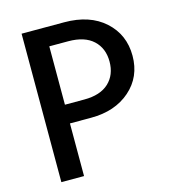

<svg xmlns="http://www.w3.org/2000/svg" viewBox="-102 -758 755 842"><g transform="rotate(-15 275.0 -337.0)"><path d="M262 -589H176V-324H264Q337 -324 375.5 -360Q414 -396 414 -456.5Q414 -517 375 -553Q336 -589 262 -589ZM272 -239H176V0H73V-674H266Q382 -674 450 -612.5Q518 -551 518 -455Q518 -359 449.5 -299Q381 -239 272 -239Z"/></g></svg>

Font: Hind Colombo Medium
Style: Regular
Weight: 500
Designer: Jyotish Sonowal, Aditi Pimprikar
Foundry: Indian Type Foundry
Version: Version 1.000;PS 1.0;hotconv 1.0.86;makeotf.lib2.5.63406; tt